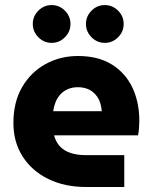

<svg xmlns="http://www.w3.org/2000/svg" viewBox="-20 -749 603 769"><path d="M325.7 0Q238.7 0 173 -32.3Q107.3 -64.7 70.5 -122.5Q33.7 -180.3 33.7 -256Q33.7 -340.3 68.7 -400.3Q103.7 -460.3 162.5 -492.5Q221.3 -524.7 292.3 -524.7Q373.3 -524.7 427.8 -490.8Q482.3 -457 510.2 -398.3Q538 -339.7 538 -264.7Q538 -251.7 536.7 -234.5Q535.3 -217.3 532.7 -207H196.7Q203.3 -180.7 220 -162.8Q236.7 -145 262.7 -136.3Q288.7 -127.7 321.3 -127.7H477.7V0ZM193 -303.7H387.7Q386.3 -320.3 382 -335Q377.7 -349.7 369.5 -361.5Q361.3 -373.3 350.3 -381.8Q339.3 -390.3 324.5 -395Q309.7 -399.7 292 -399.7Q269 -399.7 251.2 -391.7Q233.3 -383.7 221.3 -370.3Q209.3 -357 202.5 -339.7Q195.7 -322.3 193 -303.7ZM399.7 -577.3Q369 -577.3 346.7 -599.8Q324.3 -622.3 324.3 -653Q324.3 -684 346.7 -706.3Q369 -728.7 399.7 -728.7Q430.7 -728.7 453 -706.3Q475.3 -684 475.3 -653Q475.3 -622.3 453 -599.8Q430.7 -577.3 399.7 -577.3ZM186.7 -577.3Q156 -577.3 133.7 -599.8Q111.3 -622.3 111.3 -653Q111.3 -684 133.7 -706.3Q156 -728.7 186.7 -728.7Q217.7 -728.7 240 -706.3Q262.3 -684 262.3 -653Q262.3 -622.3 240 -599.8Q217.7 -577.3 186.7 -577.3Z"/></svg>

Font: MuseoModerno Thin
Style: Regular
Weight: 100
Designer: Pablo Cosgaya, Héctor Gatti, Marcela Romero, and the Authors of The MuseoModerno Project.
Foundry: Omnibus-Type Team
Version: Version 1.003